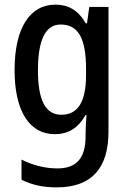

<svg xmlns="http://www.w3.org/2000/svg" viewBox="-20 -570 557 830"><path d="M220 -550C109 -550 43 -449 43 -267C43 -90 107 10 217 10C274 10 317 -15 350 -73H354C352 -49 350 -18 350 4V19C350 117 308 158 228 158C178 158 125 146 73 120V207C119 230 167 240 225 240C379 240 449 154 449 -1V-540H366L356 -469H351C318 -526 275 -550 220 -550ZM242 -464C317 -464 352 -407 352 -271V-247C352 -128 316 -74 245 -74C177 -74 144 -136 144 -266C144 -396 176 -464 242 -464Z"/></svg>

Font: Noto Sans Tamil Condensed Medium
Style: Regular
Weight: 500
Width: 3
Designer: Jelle Bosma - Monotype Design Team
Foundry: Monotype Imaging Inc.
Version: Version 2.004